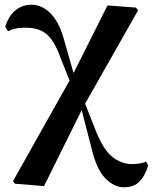

<svg xmlns="http://www.w3.org/2000/svg" viewBox="-20 -570 646 811"><path d="M43 206 35 195 284 -248 434 -547 554 -538 563 -526 331 -117 166 216ZM503 221Q462 221 425 183.5Q388 146 367 58L319 -128H309L333 -149L382 -24Q414 59 452.5 91Q491 123 538 123Q554 123 570.5 120.5Q587 118 597 112L606 129Q593 172 569.5 196.5Q546 221 503 221ZM282 -210 237 -322Q219 -374 198 -402.5Q177 -431 150.5 -442Q124 -453 89 -453Q61 -453 44 -449Q27 -445 14 -438L2 -457Q17 -504 46 -527Q75 -550 112 -550Q157 -550 192.5 -514.5Q228 -479 248 -411L299 -232H312Z"/></svg>

Font: Noto Serif TC
Style: Bold
Weight: 700
Designer: Ryoko NISHIZUKA 西塚涼子 (kana & ideographs); Frank Grießhammer (Latin, Greek & Cyrillic); Wenlong ZHANG 张文龙 (bopomofo); San
Foundry: Adobe
Version: Version 2.002-H1;hotconv 1.1.0;makeotfexe 2.6.0